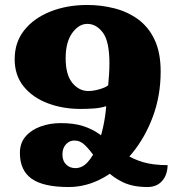

<svg xmlns="http://www.w3.org/2000/svg" viewBox="-20 -742 721 772"><path d="M335 -376Q355 -376 379.5 -383Q404 -390 415 -399Q417 -418 418.5 -443Q420 -468 420 -487Q420 -576 393.5 -611Q367 -646 331 -646Q297 -646 270.5 -609.5Q244 -573 244 -508Q244 -441 271 -408.5Q298 -376 335 -376ZM407 -315Q385 -308 359 -306Q333 -304 304 -304Q232 -304 171.5 -327Q111 -350 75 -394.5Q39 -439 39 -504Q39 -572 77.5 -620.5Q116 -669 182.5 -695.5Q249 -722 331 -722Q387 -722 440 -708.5Q493 -695 535 -664.5Q577 -634 601.5 -582.5Q626 -531 626 -454Q626 -358 595 -274Q564 -190 511.5 -126Q459 -62 393 -26Q327 10 256 10Q154 10 107 -23.5Q60 -57 60 -127Q60 -167 83 -193.5Q106 -220 143.5 -233.5Q181 -247 224 -247Q278 -247 314.5 -235Q351 -223 378.5 -203.5Q406 -184 431.5 -162.5Q457 -141 486 -121.5Q515 -102 555.5 -90Q596 -78 654 -78Q653 -38 631.5 -14Q610 10 573 10Q515 10 475 -9Q435 -28 408 -56Q381 -84 361 -111.5Q341 -139 322 -158Q303 -177 279 -177Q259 -177 245 -161.5Q231 -146 231 -121Q231 -95 246 -80.5Q261 -66 283 -66Q310 -66 331.5 -89Q353 -112 369 -149.5Q385 -187 394.5 -230.5Q404 -274 407 -315Z"/></svg>

Font: Noto Serif Armenian Black
Style: Regular
Weight: 900
Version: Version 2.007